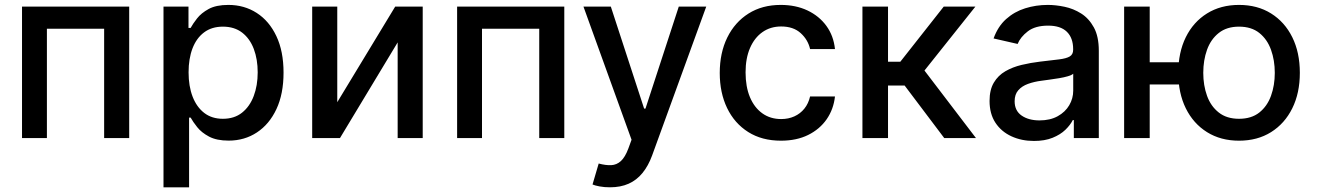

<svg xmlns="http://www.w3.org/2000/svg" viewBox="-20 -573 5470 797"><path d="M71.4 0V-545.5H516.3V0H412.3V-453.8H174.7V0Z M658.7 204.5V-545.5H762.4V-457H771.3Q780.5 -474.1 797.9 -496.4Q815.3 -518.8 846.2 -535.7Q877.1 -552.6 927.9 -552.6Q994 -552.6 1045.8 -519.2Q1097.7 -485.8 1127.3 -422.9Q1157 -360.1 1157 -271.7Q1157 -183.2 1127.5 -120.2Q1098 -57.2 1046.5 -23.3Q995 10.7 929 10.7Q879.3 10.7 847.8 -6Q816.4 -22.7 798.7 -45.1Q780.9 -67.5 771.3 -84.9H764.9V204.5ZM762.8 -272.7Q762.8 -215.2 779.5 -171.9Q796.2 -128.6 827.8 -104.2Q859.4 -79.9 905.2 -79.9Q952.8 -79.9 984.7 -105.3Q1016.7 -130.7 1033.2 -174.4Q1049.7 -218 1049.7 -272.7Q1049.7 -326.7 1033.6 -369.7Q1017.4 -412.6 985.3 -437.5Q953.1 -462.4 905.2 -462.4Q859 -462.4 827.2 -438.6Q795.5 -414.8 779.1 -372.2Q762.8 -329.5 762.8 -272.7Z M1380 -148.8 1620.4 -545.5H1734.7V0H1630.7V-397L1391.3 0H1275.9V-545.5H1380Z M1877.5 0V-545.5H2322.4V0H2218.4V-453.8H1980.8V0Z M2512.1 204.5Q2488.3 204.5 2468.8 200.8Q2449.2 197.1 2439.6 192.8L2465.2 105.8Q2494.3 113.6 2517 112.6Q2539.8 111.5 2557.4 95.5Q2574.9 79.5 2588.4 43.3L2601.6 7.1L2402 -545.5H2515.6L2653.8 -122.2H2659.4L2797.6 -545.5H2911.6L2686.8 72.8Q2671.2 115.4 2647 145.1Q2622.9 174.7 2589.5 189.6Q2556.1 204.5 2512.1 204.5Z M3221.9 11Q3142.8 11 3085.8 -25Q3028.8 -61.1 2998.2 -124.6Q2967.7 -188.2 2967.7 -270.2Q2967.7 -353.3 2998.9 -417.1Q3030.2 -480.8 3087 -516.7Q3143.8 -552.6 3220.9 -552.6Q3283 -552.6 3331.7 -529.7Q3380.3 -506.7 3410.3 -465.6Q3440.3 -424.4 3446 -369.3H3342.7Q3334.2 -407.7 3303.8 -435.4Q3273.4 -463.1 3222.7 -463.1Q3178.3 -463.1 3145.1 -439.8Q3111.9 -416.5 3093.4 -373.8Q3074.9 -331 3074.9 -272.7Q3074.9 -213.1 3093 -169.7Q3111.2 -126.4 3144.4 -102.6Q3177.6 -78.8 3222.7 -78.8Q3252.8 -78.8 3277.5 -90Q3302.2 -101.2 3319.1 -122.2Q3335.9 -143.1 3342.7 -172.6H3446Q3440.3 -119.7 3411.6 -78.1Q3382.8 -36.6 3334.7 -12.8Q3286.6 11 3221.9 11Z M3560 0V-545.5H3666.2V-316.8H3717.3L3897.4 -545.5H4028.8L3817.5 -280.2L4031.2 0H3899.5L3735.1 -218H3666.2V0Z M4272 12.1Q4220.2 12.1 4178.3 -7.3Q4136.4 -26.6 4112 -63.6Q4087.7 -100.5 4087.7 -154.1Q4087.7 -200.3 4105.5 -230.1Q4123.2 -259.9 4153.4 -277.3Q4183.6 -294.7 4220.9 -303.6Q4258.2 -312.5 4296.9 -317.1Q4345.9 -322.8 4376.4 -326.5Q4407 -330.3 4420.8 -338.8Q4434.7 -347.3 4434.7 -366.5V-369Q4434.7 -415.5 4408.6 -441.1Q4382.5 -466.6 4331 -466.6Q4277.3 -466.6 4246.6 -443Q4215.9 -419.4 4204.2 -390.6L4104.4 -413.4Q4122.2 -463.1 4156.4 -493.8Q4190.7 -524.5 4235.4 -538.5Q4280.2 -552.6 4329.5 -552.6Q4362.2 -552.6 4399 -544.9Q4435.7 -537.3 4467.9 -517Q4500 -496.8 4520.6 -459.3Q4541.2 -421.9 4541.2 -362.2V0H4437.5V-74.6H4433.2Q4422.9 -54 4402.3 -34.1Q4381.7 -14.2 4349.4 -1.1Q4317.1 12.1 4272 12.1ZM4295.1 -73.2Q4339.1 -73.2 4370.6 -90.6Q4402 -108 4418.5 -136.2Q4435 -164.4 4435 -196.7V-267Q4429.3 -261.4 4413.2 -256.6Q4397 -251.8 4376.4 -248.4Q4355.8 -245 4336.3 -242.4Q4316.8 -239.7 4303.6 -237.9Q4272.7 -234 4247.3 -224.8Q4221.9 -215.6 4206.9 -198.3Q4191.8 -181.1 4191.8 -152.7Q4191.8 -113.3 4220.9 -93.2Q4250 -73.2 4295.1 -73.2Z M4957 -314.6V-222.3H4666.2V-314.6ZM4752.5 -545.5V0H4646.3V-545.5ZM5123.2 11Q5047.2 11 4990.4 -24.5Q4933.6 -60 4902.3 -123.4Q4871.1 -186.8 4871.1 -270.6Q4871.1 -355.1 4902.3 -418.5Q4933.6 -481.9 4990.4 -517.2Q5047.2 -552.6 5123.2 -552.6Q5199.6 -552.6 5256.2 -517.2Q5312.9 -481.9 5344.3 -418.5Q5375.7 -355.1 5375.7 -270.6Q5375.7 -186.8 5344.3 -123.4Q5312.9 -60 5256.2 -24.5Q5199.6 11 5123.2 11ZM5123.2 -79.9Q5174.7 -79.9 5207.6 -106Q5240.4 -132.1 5256 -175.4Q5271.7 -218.8 5271.7 -270.6Q5271.7 -322.8 5256 -366.3Q5240.4 -409.8 5207.6 -436.1Q5174.7 -462.4 5123.2 -462.4Q5072.1 -462.4 5039.1 -436.1Q5006 -409.8 4990.4 -366.3Q4974.8 -322.8 4974.8 -270.6Q4974.8 -218.8 4990.4 -175.4Q5006 -132.1 5039.1 -106Q5072.1 -79.9 5123.2 -79.9Z"/></svg>

Font: InterMG Medium
Style: Regular
Weight: 500
Designer: Rasmus Andersson
Foundry: rsms
Version: Version 3.019;December 26, 2023;FontCreator 15.0.0.2955 64-b